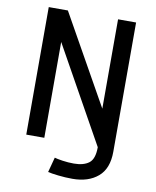

<svg xmlns="http://www.w3.org/2000/svg" viewBox="-96 -773 841 1038"><g transform="rotate(10 325.0 -254.0)"><path d="M373.5 192Q334.5 192 295.2 187.5Q256 183 238 178.5L260 96Q272 100 303.8 104.8Q335.5 109.5 366.5 109.5Q420 109.5 449.5 87Q479 64.5 479 0L185.5 -526V0H86.5V-700H191.5L467 -209.5V-700H566V9.5Q566 102.5 513.2 147.2Q460.5 192 373.5 192Z"/></g></svg>

Font: Trispace
Style: Regular
Weight: 400
Designer: Tyler Finck
Foundry: Etcetera Type Company
Version: Version 1.210; ttfautohint (v1.8.3)